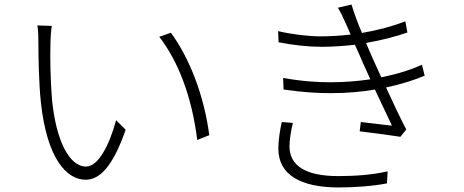

<svg xmlns="http://www.w3.org/2000/svg" viewBox="-20 -797 2040 845"><path d="M208 -683 144 -685C149 -666 149 -626 149 -605C149 -549 151 -428 160 -346C187 -97 274 -6 357 -6C418 -6 476 -62 533 -226L491 -268C461 -157 412 -64 359 -64C284 -64 227 -179 209 -357C202 -443 200 -543 202 -603C202 -628 205 -667 208 -683ZM732 -653 681 -635C766 -525 825 -368 848 -181L901 -202C879 -372 816 -539 732 -653Z M1220 -260C1213 -227 1205 -183 1205 -143C1205 -29 1301 28 1471 28C1541 28 1623 22 1683 10L1686 -43C1617 -27 1540 -22 1469 -22C1321 -22 1254 -70 1254 -154C1254 -180 1261 -225 1269 -256ZM1837 -512C1798 -494 1736 -472 1658 -457C1633 -511 1612 -558 1602 -582L1591 -608C1660 -620 1722 -636 1773 -654L1764 -703C1709 -682 1644 -664 1573 -652C1555 -694 1539 -737 1527 -777L1467 -763C1478 -745 1487 -727 1499 -700C1506 -684 1515 -665 1523 -645C1480 -640 1436 -637 1390 -637C1341 -637 1267 -645 1204 -660L1206 -611C1271 -598 1338 -591 1396 -591C1447 -591 1496 -595 1542 -600L1556 -569C1568 -540 1588 -496 1610 -448C1556 -440 1497 -435 1434 -435C1381 -435 1316 -438 1226 -454L1228 -403C1317 -390 1383 -387 1437 -387C1508 -387 1573 -393 1630 -403C1658 -343 1687 -282 1705 -244C1672 -248 1621 -253 1568 -260L1563 -219C1625 -212 1696 -202 1742 -195L1768 -227C1743 -274 1710 -345 1679 -412C1754 -428 1812 -448 1849 -464Z"/></svg>

Font: Noto Sans Japanese Light
Style: Regular
Weight: 300
Designer: Ryoko NISHIZUKA (kana & ideographs); Paul D. Hunt (Latin, Greek & Cyrillic); Wenlong ZHANG (bopomofo); Sandoll Communica
Foundry: Adobe Systems Incorporated
Version: Version 1.000;PS 1;hotconv 1.0.78;makeotf.lib2.5.61930